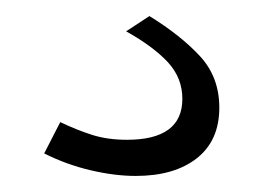

<svg xmlns="http://www.w3.org/2000/svg" viewBox="-20 -39 323 239"><path d="M149 180Q123 180 93 173Q63 166 35 152L55 113Q76 123 95 129Q114 135 138 135Q207 135 207 84Q207 58 189 38.5Q171 19 137 0L166 -19Q205 5 229 31Q253 57 253 95Q253 136 225 158Q197 180 149 180Z"/></svg>

Font: Raleway
Style: Regular
Weight: 400
Designer: Matt McInerney, Pablo Impallari, Rodrigo Fuenzalida
Foundry: Matt McInerney, Pablo Impallari, Rodrigo Fuenzalida
Version: Version 4.101;RELEASE